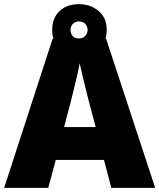

<svg xmlns="http://www.w3.org/2000/svg" viewBox="-20 -903 766 923"><path d="M515 0 480 -134H248L212 0H0L233 -717H490L726 0ZM409 -409Q404 -428 395 -463.5Q386 -499 377 -537Q368 -575 363 -599Q359 -575 350.5 -539Q342 -503 333.5 -468Q325 -433 319 -409L288 -292H440ZM360 -636Q302 -636 266.5 -669Q231 -702 231 -759Q231 -817 266.5 -850Q302 -883 360 -883Q415 -883 454 -850Q493 -817 493 -760Q493 -702 454.5 -669Q416 -636 360 -636ZM360 -718Q377 -718 389 -729.5Q401 -741 401 -759Q401 -778 389 -789Q377 -800 360 -800Q343 -800 331 -789Q319 -778 319 -759Q319 -741 329.5 -729.5Q340 -718 360 -718Z"/></svg>

Font: Noto Sans Meetei Mayek Black
Style: Regular
Weight: 900
Designer: Monotype Design Team and Neelakash Kshetrimayum
Foundry: Monotype Imaging Inc.
Version: Version 2.002; ttfautohint (v1.8.4.7-5d5b)